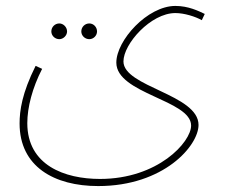

<svg xmlns="http://www.w3.org/2000/svg" viewBox="-20 -397 762 647"><path d="M46 19C46 164 162 230 311 230C532 230 649 94 649 24C649 -79 396 -104 396 -190C396 -249 488 -353 571 -353C601 -353 639 -341 660 -329L670 -350C649 -360 615 -377 571 -377C477 -377 372 -261 372 -186C372 -81 624 -60 624 26C624 82 512 206 317 206C198 206 72 160 72 18C72 -35 89 -101 122 -165L100 -175C54 -83 46 -24 46 19ZM281 -265C295 -265 307 -277 307 -291C307 -306 295 -318 281 -318C266 -318 254 -306 254 -291C254 -277 266 -265 281 -265ZM180 -265C193 -265 206 -277 206 -291C206 -306 193 -318 180 -318C165 -318 153 -306 153 -291C153 -277 165 -265 180 -265Z"/></svg>

Font: Noto Sans Arabic UI SmCn Th
Style: Regular
Weight: 100
Width: 4
Designer: Monotype Design Team, Nadine Chahine and Nizar Qandah
Foundry: Monotype Imaging Inc.
Version: Version 2.010